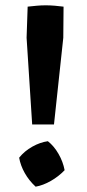

<svg xmlns="http://www.w3.org/2000/svg" viewBox="-20 -697 329 722"><path d="M219 -672 218 -555 183 -229H101L80 -555L84 -672Q102 -674 118.5 -675.5Q135 -677 152 -677Q169 -677 186 -675.5Q203 -674 219 -672ZM160 -166Q183 -148 200 -118.5Q217 -89 223 -57Q200 -33 171 -16.5Q142 0 114 5Q89 -18 73 -46.5Q57 -75 52 -104Q72 -129 101.5 -145.5Q131 -162 160 -166Z"/></svg>

Font: Piazzolla Thin ExtraBold
Style: Regular
Weight: 800
Version: Version 2.005